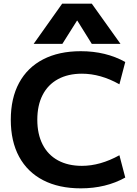

<svg xmlns="http://www.w3.org/2000/svg" viewBox="-20 -1020 751 1050"><path d="M422 10Q302 10 216 -34.5Q130 -79 84.5 -163Q39 -247 39 -365Q39 -483 84.5 -567Q130 -651 216 -695.5Q302 -740 422 -740Q559 -740 665 -681L633 -559Q530 -617 428 -617Q352 -617 297 -587Q242 -557 213 -500.5Q184 -444 184 -365Q184 -287 213 -230Q242 -173 297 -143Q352 -113 428 -113Q528 -113 633 -171L665 -49Q559 10 422 10ZM164 -780 320 -1000H482L639 -780H482L403 -907H401L321 -780Z"/></svg>

Font: M PLUS 1
Style: Bold
Weight: 700
Designer: Coji Morishita
Foundry: UNDERFOREST DESIGN
Version: Version 1.001